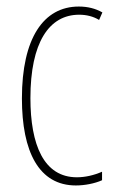

<svg xmlns="http://www.w3.org/2000/svg" viewBox="-20 -557 353 587"><path d="M212 10C239 10 270 4 292 -6V-32C267 -21 240 -15 215 -15C114 -15 73 -114 73 -257C73 -427 130 -512 222 -512C244 -512 265 -507 283 -496L293 -519C272 -531 248 -537 221 -537C113 -537 47 -440 47 -256C47 -93 99 10 212 10Z"/></svg>

Font: Noto Sans Armenian ExtraCondensed Thin
Style: Regular
Weight: 100
Width: 2
Designer: Monotype Design Team
Foundry: Monotype Imaging Inc.
Version: Version 2.008